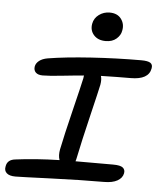

<svg xmlns="http://www.w3.org/2000/svg" viewBox="-63 -907 765 913"><g transform="rotate(5 319.5 -450.0)"><path d="M416 -721.2Q379.4 -721.2 359.4 -743.4Q339.4 -765.6 345.2 -797.9Q350.1 -824.7 372.6 -841.3Q395 -857.9 423.8 -857.9Q460.9 -857.9 479 -833.3Q497.1 -808.6 490.2 -776.9Q486.8 -755.4 467.3 -738.3Q447.8 -721.2 416 -721.2ZM44.9 -42Q15.6 -42 2.7 -54Q-10.3 -65.9 -5.9 -85.9Q-1 -119.1 38.1 -123Q132.3 -135.3 247.1 -138.2Q239.3 -159.2 245.1 -189.9Q259.3 -259.8 288.6 -378.9Q317.9 -498 326.2 -537.1Q326.2 -543 328.1 -548.8Q288.1 -545.9 226.1 -539.1Q164.1 -532.2 131.8 -532.2Q109.4 -532.2 98.6 -543Q87.9 -553.7 90.8 -571.8Q93.8 -587.4 108.6 -599.1Q123.5 -610.8 148.9 -615.2Q231.9 -628.9 354.2 -637Q476.6 -645 592.8 -645Q625 -645 637 -636.7Q648.9 -628.4 645 -609.9Q635.3 -556.2 549.8 -556.2Q488.3 -556.2 408.2 -554.2Q413.6 -537.1 409.2 -512.2Q403.8 -485.4 374.3 -362.8Q344.7 -240.2 326.2 -149.9Q324.2 -142.1 323.2 -139.2H502.9Q537.6 -139.2 549.6 -129.2Q561.5 -119.1 558.1 -102.1Q553.7 -79.6 530.3 -66.4Q506.8 -53.2 466.8 -53.2Q355.5 -53.2 211.4 -47.6Q67.4 -42 44.9 -42Z"/></g></svg>

Font: Shantell Sans Irregular
Style: Italic
Weight: 400
Italic angle: -11.31°
Designer: Stephen Nixon, Anya Danilova, Shantell Martin
Foundry: Arrow Type
Version: Version 1.006;[9816181b4]